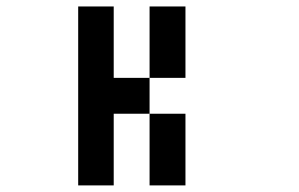

<svg xmlns="http://www.w3.org/2000/svg" viewBox="-20 -686 929 596"><path d="M444.3 -110.4Q444.3 -166 444.3 -333Q471.7 -333 555.7 -333Q555.7 -277.3 555.7 -110.4Q527.3 -110.4 444.3 -110.4ZM222.7 -110.4Q222.7 -250 222.7 -666Q250 -666 333 -666Q333 -611.3 333 -444.3Q360.4 -444.3 444.3 -444.3Q444.3 -416 444.3 -333Q416 -333 333 -333Q333 -277.3 333 -110.4Q305.7 -110.4 222.7 -110.4ZM444.3 -444.3Q444.3 -500 444.3 -666Q471.7 -666 555.7 -666Q555.7 -611.3 555.7 -444.3Q527.3 -444.3 444.3 -444.3Z"/></svg>

Font: leko majuna
Style: pona
Weight: 400
Designer: Kelsey Higham
Version: Version 2.0